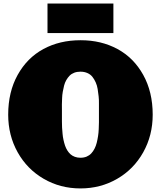

<svg xmlns="http://www.w3.org/2000/svg" viewBox="-20 -1030 892 1064"><path d="M826.2 -394.5Q826.2 -279.8 773.7 -186Q721.2 -92.3 629.4 -39.1Q537.6 14.2 425.8 14.2Q314 14.2 222.2 -39.1Q130.4 -92.3 77.9 -186Q25.4 -279.8 25.4 -394.5Q25.4 -520.5 77.9 -615Q130.4 -709.5 220.5 -758.3Q310.5 -807.1 426.8 -807.1Q541 -807.1 631.1 -758.3Q721.2 -709.5 773.7 -615Q826.2 -520.5 826.2 -394.5ZM425.8 -155.8Q444.8 -155.8 460 -162.1Q475.1 -168.5 485.6 -179.7Q496.1 -190.9 503.9 -206.1Q511.7 -221.2 516.1 -239Q520.5 -256.8 523.4 -275.9Q526.4 -294.9 527.1 -314.2Q527.8 -333.5 528.3 -352.1Q528.8 -370.6 528.3 -387.2Q528.3 -397 528.3 -401.9Q528.3 -407.2 528.3 -418.9Q527.8 -436.5 528.3 -456.1Q528.8 -475.6 526.6 -496.3Q524.4 -517.1 521.2 -536.6Q518.1 -556.2 510.3 -573.7Q502.4 -591.3 491.9 -604.5Q481.4 -617.7 464.4 -625.2Q447.3 -632.8 425.8 -632.8Q406.7 -632.8 391.4 -627Q376 -621.1 365.7 -610.6Q355.5 -600.1 347.4 -586.2Q339.4 -572.3 335.2 -555.9Q331.1 -539.6 327.9 -521.7Q324.7 -503.9 324.2 -486.1Q323.7 -468.3 323 -451.2Q322.3 -434.1 323.2 -418.9Q323.2 -407.2 323.2 -401.9Q323.2 -397 323.2 -387.2Q323.7 -372.6 323.2 -356.4Q322.8 -340.3 324 -323Q325.2 -305.7 326.7 -288.6Q328.1 -271.5 331.8 -254.9Q335.4 -238.3 340.3 -223.6Q345.2 -209 353 -196.5Q360.8 -184.1 370.8 -175Q380.9 -166 395 -160.9Q409.2 -155.8 425.8 -155.8ZM608.4 -846.7H243.2V-1010.3H608.4Z"/></svg>

Font: Bevan
Style: Regular
Weight: 400
Foundry: vernon adams
Version: Version 1.000